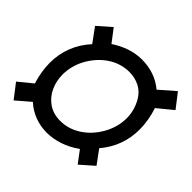

<svg xmlns="http://www.w3.org/2000/svg" viewBox="-152 -795 986 986"><g transform="rotate(45 340.5 -302.5)"><path d="M596.7 -50.8 523.9 13.2 475.1 -51.8Q432.1 -21 386 -5.6Q339.8 9.8 294.9 9.8Q249 9.8 207.8 -5.9Q166.5 -21.5 133.3 -51.8L58.1 12.7L-1.5 -64.5L73.7 -126Q52.7 -193.8 52.7 -254.9Q52.7 -381.8 139.2 -477.1L83 -553.7L155.3 -617.2L208.5 -547.4Q292 -602.1 375 -602.1Q471.2 -602.1 538.1 -545.4L621.1 -617.7L681.2 -540L599.1 -472.7Q621.6 -403.8 621.6 -339.4Q621.6 -217.8 542.5 -124.5ZM141.6 -260.3Q141.6 -213.4 160.2 -172.6Q178.7 -131.8 214.8 -106.9Q251 -82 300.3 -82Q357.9 -82 407.5 -112.1Q457 -142.1 490.2 -193.4Q510.7 -224.1 522.2 -260Q533.7 -295.9 533.7 -333Q533.7 -391.1 503.4 -442.9Q482.4 -478 448.7 -494.6Q415 -511.2 375.5 -511.2Q347.2 -511.2 319.6 -503.4Q292 -495.6 269.5 -481.9Q219.2 -451.2 185.8 -400.6Q152.3 -350.1 144 -292.5Q141.6 -274.4 141.6 -260.3Z"/></g></svg>

Font: Mardoto
Style: Bold Italic
Weight: 700
Italic angle: -12°
Designer: Christian Robertson, Vahan Hovhannisyan
Foundry: Google
Version: Version 1.000